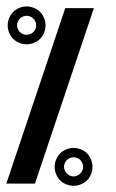

<svg xmlns="http://www.w3.org/2000/svg" viewBox="-20 -559 367 609"><path d="M187 -533.2H277.8L90.8 23.4H0ZM64.5 -538.6Q79.6 -538.6 94 -531Q108.4 -523.4 116.5 -508.8Q124.5 -494.1 124.5 -478.5Q124.5 -462.9 116.7 -448.5Q108.9 -434.1 94.5 -426.3Q80.1 -418.5 64.5 -418.5Q48.8 -418.5 34.4 -426.3Q20 -434.1 12.2 -448.5Q4.4 -462.9 4.4 -478.5Q4.4 -494.1 12.5 -508.8Q20.5 -523.4 34.9 -531Q49.3 -538.6 64.5 -538.6ZM64.5 -508.8Q56.6 -508.8 49.6 -504.9Q42.5 -501 38.3 -493.7Q34.2 -486.3 34.2 -478.5Q34.2 -470.7 38.3 -463.6Q42.5 -456.5 49.6 -452.6Q56.6 -448.7 64.5 -448.7Q72.3 -448.7 79.3 -452.6Q86.4 -456.5 90.6 -463.6Q94.7 -470.7 94.7 -478.5Q94.7 -486.3 90.6 -493.7Q86.4 -501 79.3 -504.9Q72.3 -508.8 64.5 -508.8ZM213.4 -89.8Q228.5 -89.8 242.9 -82.3Q257.3 -74.7 265.4 -60.1Q273.4 -45.4 273.4 -29.8Q273.4 -14.2 265.6 0.2Q257.8 14.6 243.4 22.5Q229 30.3 213.4 30.3Q197.8 30.3 183.3 22.5Q168.9 14.6 161.1 0.2Q153.3 -14.2 153.3 -29.8Q153.3 -45.4 161.4 -60.1Q169.4 -74.7 183.8 -82.3Q198.2 -89.8 213.4 -89.8ZM213.4 -60.1Q205.6 -60.1 198.5 -56.2Q191.4 -52.2 187.3 -44.9Q183.1 -37.6 183.1 -29.8Q183.1 -22 187.3 -14.9Q191.4 -7.8 198.5 -3.7Q205.6 0.5 213.4 0.5Q221.2 0.5 228.3 -3.7Q235.4 -7.8 239.5 -14.9Q243.7 -22 243.7 -29.8Q243.7 -37.6 239.5 -44.9Q235.4 -52.2 228.3 -56.2Q221.2 -60.1 213.4 -60.1Z"/></svg>

Font: Aswaq
Style: Regular
Weight: 400
Designer: Husham Jawad
Version: Version 1.000;November 3, 2021;FontCreator 14.0.0.2814 32-bi